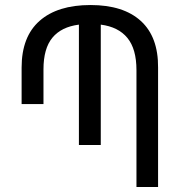

<svg xmlns="http://www.w3.org/2000/svg" viewBox="-20 -744 728 764"><path d="M609 -475V0H523V-465Q523 -549 487 -593Q451 -637 381 -646V-167H294V-646Q224 -637 188.5 -594Q153 -551 153 -468V-330H66V-475Q66 -598 137.5 -661Q209 -724 340 -724Q471 -724 540.5 -660.5Q610 -597 609 -475Z"/></svg>

Font: Noto Sans Armenian Narrow
Style: Regular
Weight: 400
Width: 4
Designer: Monotype Design team
Foundry: Monotype Imaging Inc.
Version: Version 1.000